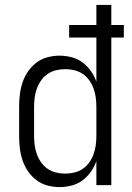

<svg xmlns="http://www.w3.org/2000/svg" viewBox="-20 -755 540 783"><path d="M223 8Q198 8 173.5 1.5Q149 -5 129 -20Q109 -35 94.5 -56Q80 -77 72 -101Q64 -125 61 -150Q58 -175 58 -200V-320Q58 -345 61 -370Q64 -395 72 -419Q80 -443 94.5 -464Q109 -485 129 -500Q149 -515 173.5 -521.5Q198 -528 223 -528Q248 -528 272.5 -521.5Q297 -515 316.5 -500.5Q336 -486 350.5 -465.5Q365 -445 373 -422V-602H262V-653H373V-735H434V-653H485V-602H434V0H373V-98Q365 -75 350.5 -54.5Q336 -34 316.5 -19.5Q297 -5 272.5 1.5Q248 8 223 8ZM246 -47Q265 -47 283.5 -51.5Q302 -56 317.5 -66.5Q333 -77 344 -92.5Q355 -108 361.5 -126Q368 -144 370.5 -162.5Q373 -181 373 -200V-320Q373 -339 370.5 -357.5Q368 -376 361.5 -394Q355 -412 344 -427.5Q333 -443 317.5 -453.5Q302 -464 283.5 -468.5Q265 -473 246 -473Q227 -473 208.5 -468.5Q190 -464 174.5 -453.5Q159 -443 148 -427.5Q137 -412 130.5 -394Q124 -376 121.5 -357.5Q119 -339 119 -320V-200Q119 -181 121.5 -162.5Q124 -144 130.5 -126Q137 -108 148 -92.5Q159 -77 174.5 -66.5Q190 -56 208.5 -51.5Q227 -47 246 -47Z"/></svg>

Font: Iosevka Fixed Light
Style: Regular
Weight: 300
Monospace: yes
Designer: Belleve Invis
Foundry: Belleve Invis
Version: Version 32.3.0